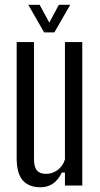

<svg xmlns="http://www.w3.org/2000/svg" viewBox="-20 -776 418 803"><path d="M149 7.2Q100.9 7.2 75.3 -21.4Q49.7 -50.1 49.7 -115.7V-600H122.2V-110.2Q122.2 -77.9 134.3 -63.4Q146.5 -48.9 173 -48.9Q198.7 -48.9 220.4 -64.6Q242.2 -80.4 251.6 -108.6V-600H324.1V0H251.6V-54.3H238.7Q223.7 -23.3 201.4 -8Q179.2 7.2 149 7.2ZM164.5 -640.6 98.4 -755.8H145.8L186.2 -681.4L226.1 -755.8H273.6L207.5 -640.6Z"/></svg>

Font: Big Shoulders Thin
Style: Regular
Weight: 100
Designer: Patric King
Foundry: XO Type Co
Version: Version 2.002